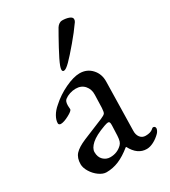

<svg xmlns="http://www.w3.org/2000/svg" viewBox="-166 -732 732 828"><g transform="rotate(-30 199.5 -317.5)"><path d="M37 0ZM37 -72Q37 -103 53.5 -121Q70 -139 108 -155L210 -197Q229 -205 233 -211Q237 -217 238 -237L240 -301Q241 -328 225 -346.5Q209 -365 181 -365Q166 -365 151 -360Q136 -355 126 -347Q116 -340 116 -318L117 -300Q117 -292 91.5 -278.5Q66 -265 51 -265Q46 -265 43 -267.5Q40 -270 40 -274Q40 -290 50.5 -308.5Q61 -327 80 -343Q114 -374 156.5 -394Q199 -414 229 -414Q265 -414 288.5 -388.5Q312 -363 311 -325L306 -85Q305 -64 315 -51Q325 -38 342 -38Q367 -38 379 -49Q384 -54 387 -54Q392 -54 395 -51Q398 -48 398 -43Q398 -39 395 -32.5Q392 -26 387 -21Q371 -5 352.5 4.5Q334 14 318 14Q272 14 245 -38H242Q209 -11 179 1.5Q149 14 117 14Q100 14 81 0.5Q62 -13 49.5 -33.5Q37 -54 37 -72ZM223 -58Q229 -64 232 -73Q235 -82 236 -99L238 -148V-154Q238 -162 236 -165.5Q234 -169 229 -169Q223 -169 209 -164Q159 -146 137 -126Q115 -106 115 -87Q115 -62 129.5 -48Q144 -34 164 -34Q199 -34 223 -58ZM169 -466Q169 -473 173 -484Q182 -508 207.5 -555Q233 -602 250 -631Q255 -639 262.5 -644Q270 -649 277 -649Q297 -649 311.5 -643.5Q326 -638 326 -628Q326 -621 322 -615Q318 -609 316 -607Q299 -582 264 -540.5Q229 -499 208 -478Q187 -457 177 -457Q169 -457 169 -466Z"/></g></svg>

Font: EB Garamond
Style: Regular
Weight: 400
Designer: Georg Duffner and Octavio Pardo
Foundry: Georg Duffner
Version: Version 1.000; ttfautohint (v1.6)